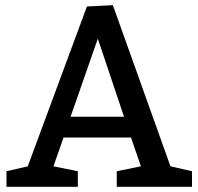

<svg xmlns="http://www.w3.org/2000/svg" viewBox="-20 -720 765 740"><path d="M87 -79 315 -695 415 -700 637 -79 720 -60V0H430V-60L523 -79L485 -190H225L186 -79L280 -60V0H5V-60ZM458 -270 357 -571 252 -270Z"/></svg>

Font: Bitter
Style: Regular
Weight: 400
Designer: Sol Matas
Foundry: Sol Matas
Version: Version 1.300;PS 001.300;hotconv 1.0.70;makeotf.lib2.5.58329